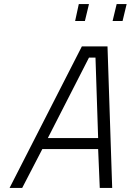

<svg xmlns="http://www.w3.org/2000/svg" viewBox="-20 -923 642 943"><path d="M349 -820 367 -903H417L397 -820ZM533 -820 553 -903H602L582 -820ZM27 0 382 -695H508L531 0H470L462 -191H188L89 0ZM417 -640 215 -245H462L449 -640Z"/></svg>

Font: Titillium Web Light
Style: Italic
Weight: 300
Italic angle: -13°
Version: Version 1.002;PS 57.000;hotconv 1.0.70;makeotf.lib2.5.55311